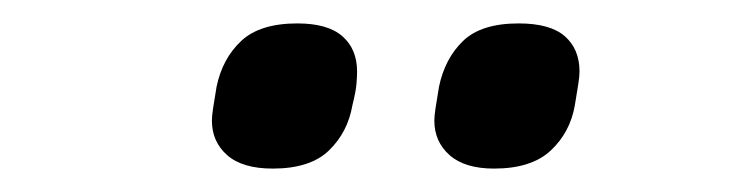

<svg xmlns="http://www.w3.org/2000/svg" viewBox="-20 -754 630 164"><path d="M213 -610Q187 -610 174 -621.5Q161 -633 161 -651Q161 -655 162 -661.5Q163 -668 165 -680Q170 -704 186 -719Q202 -734 234 -734Q260 -734 272.5 -723Q285 -712 285 -693Q285 -689 284.5 -682.5Q284 -676 281 -664Q277 -641 261 -625.5Q245 -610 213 -610ZM402 -610Q377 -610 364 -621.5Q351 -633 351 -651Q351 -655 352 -661.5Q353 -668 355 -680Q360 -704 375.5 -719Q391 -734 423 -734Q450 -734 462.5 -723Q475 -712 475 -693Q475 -689 474 -682.5Q473 -676 471 -664Q467 -641 450.5 -625.5Q434 -610 402 -610Z"/></svg>

Font: IBM Plex Sans Medium
Style: Italic
Weight: 500
Italic angle: -11.31°
Designer: Mike Abbink, Paul van der Laan, Pieter van Rosmalen
Foundry: Bold Monday
Version: Version 3.201